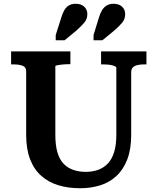

<svg xmlns="http://www.w3.org/2000/svg" viewBox="-20 -983 836 1020"><path d="M274 -267Q274 -212 285 -174Q296 -136 317.5 -113.5Q339 -91 369 -80.5Q399 -70 436 -70Q472 -70 502 -81Q532 -92 553.5 -115Q575 -138 586.5 -175.5Q598 -213 598 -267V-622Q598 -627 591.5 -630.5Q585 -634 574.5 -636.5Q564 -639 551.5 -640Q539 -641 526 -641H517V-710H758V-641H747Q727 -641 711 -637.5Q695 -634 686 -625Q677 -616 677 -600V-267Q677 -191 656.5 -137Q636 -83 599 -48.5Q562 -14 512.5 1.5Q463 17 406 17Q342 17 289.5 1Q237 -15 198.5 -49.5Q160 -84 139.5 -138Q119 -192 119 -267V-605Q119 -627 99.5 -634Q80 -641 49 -641H39V-710H354V-642H344Q333 -642 320.5 -641Q308 -640 297.5 -638.5Q287 -637 280.5 -635.5Q274 -634 274 -631ZM305 -888Q312 -912 321.5 -928.5Q331 -945 346 -954Q361 -963 381 -963Q411 -963 427.5 -947.5Q444 -932 444 -908Q444 -882 428 -863Q412 -844 385 -820L323 -769H276V-797ZM505 -888Q512 -912 522 -928.5Q532 -945 547 -954Q562 -963 583 -963Q612 -963 628.5 -947.5Q645 -932 645 -908Q645 -882 629.5 -863Q614 -844 586 -820L524 -769H477V-797Z"/></svg>

Font: Roboto Serif SemiBold
Style: Regular
Weight: 600
Designer: Greg Gazdowicz
Foundry: Commercial Type
Version: Version 1.008